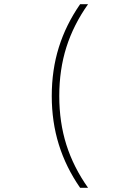

<svg xmlns="http://www.w3.org/2000/svg" viewBox="-20 -790 640 920"><path d="M364 110Q296 12 262 -97Q228 -206 228 -330Q228 -455 262 -563.5Q296 -672 364 -770H402Q332 -671 298 -563.5Q264 -456 264 -330Q264 -204 298 -96.5Q332 11 402 110Z"/></svg>

Font: M PLUS Code Latin Expanded ExtraLight
Style: Regular
Weight: 250
Width: 7
Designer: Coji Morishita
Foundry: UNDERFOREST DESIGN
Version: Version 1.002; ttfautohint (v1.8.3)